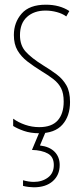

<svg xmlns="http://www.w3.org/2000/svg" viewBox="-20 -623 352 817"><path d="M278 -189Q278 -129 245.5 -92.5Q213 -56 147 -56Q110 -56 81.5 -66Q53 -76 36 -87V-118Q58 -102 87 -92Q116 -82 147 -82Q200 -82 225.5 -110.5Q251 -139 251 -191Q251 -226 240 -247.5Q229 -269 208 -285.5Q187 -302 157 -320Q123 -341 96.5 -361.5Q70 -382 54.5 -408.5Q39 -435 39 -474Q39 -527 72 -565Q105 -603 175 -603Q234 -603 275 -576L262 -553Q246 -565 222 -571.5Q198 -578 174 -578Q125 -578 95 -551Q65 -524 65 -473Q65 -430 89.5 -403Q114 -376 162 -346Q195 -326 221 -306.5Q247 -287 262.5 -260Q278 -233 278 -189ZM234 79Q234 122 204.5 148Q175 174 124 174Q115 174 102 172.5Q89 171 78 168V144Q103 151 124 151Q159 151 184 132.5Q209 114 209 79Q209 44 183 30Q157 16 116 15L150 -66H176L150 -4Q191 1 212.5 23Q234 45 234 79Z"/></svg>

Font: Noto Sans Malayalam UI ExtraCondensed Thin
Style: Regular
Weight: 100
Width: 2
Designer: Jelle Bosma - Monotype Design Team
Foundry: Monotype Imaging Inc.
Version: Version 2.104; ttfautohint (v1.8.4.7-5d5b)